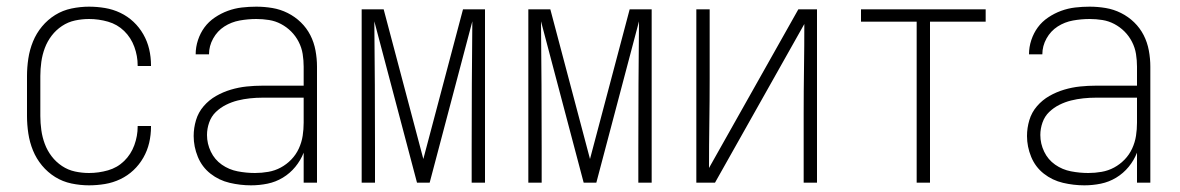

<svg xmlns="http://www.w3.org/2000/svg" viewBox="-20 -548 3540 576"><path d="M247 8Q221 8 194.5 2.5Q168 -3 145.5 -17Q123 -31 106 -51.5Q89 -72 79 -96.5Q69 -121 65 -147.5Q61 -174 61 -200V-320Q61 -346 65 -372.5Q69 -399 79 -423.5Q89 -448 106 -468.5Q123 -489 145.5 -503Q168 -517 194.5 -522.5Q221 -528 247 -528Q271 -528 295 -524Q319 -520 341 -509.5Q363 -499 380.5 -482.5Q398 -466 410 -445Q422 -424 427.5 -400.5Q433 -377 433 -352V-350H393V-352Q393 -380 383 -407.5Q373 -435 352.5 -455Q332 -475 304 -483Q276 -491 247 -491Q226 -491 205 -486.5Q184 -482 166 -470Q148 -458 135 -441Q122 -424 114.5 -404Q107 -384 104 -362.5Q101 -341 101 -320V-200Q101 -179 104 -157.5Q107 -136 114.5 -116Q122 -96 135 -79Q148 -62 166 -50Q184 -38 205 -33.5Q226 -29 247 -29Q276 -29 304 -37Q332 -45 352.5 -65Q373 -85 383 -112.5Q393 -140 393 -168V-170H433V-168Q433 -143 427.5 -119.5Q422 -96 410 -75Q398 -54 380.5 -37.5Q363 -21 341 -10.5Q319 0 295 4Q271 8 247 8Z M733 8Q701 8 669 0.5Q637 -7 611.5 -27Q586 -47 573.5 -77.5Q561 -108 561 -140Q561 -164 568 -187.5Q575 -211 591 -229.5Q607 -248 628 -260Q649 -272 672.5 -279Q696 -286 720 -288.5Q744 -291 768 -291H891V-348Q891 -367 888 -386Q885 -405 876 -422.5Q867 -440 853.5 -453.5Q840 -467 823 -476Q806 -485 787 -488Q768 -491 749 -491Q724 -491 699 -486.5Q674 -482 653 -468.5Q632 -455 619.5 -432.5Q607 -410 607 -385H567Q567 -407 574 -428Q581 -449 593.5 -466Q606 -483 624.5 -495.5Q643 -508 663.5 -515.5Q684 -523 705.5 -525.5Q727 -528 749 -528Q773 -528 797 -524Q821 -520 843 -509Q865 -498 882.5 -481Q900 -464 911 -442.5Q922 -421 926.5 -396.5Q931 -372 931 -348V0H891V-90Q882 -67 866 -47.5Q850 -28 828.5 -15Q807 -2 782.5 3Q758 8 733 8ZM745 -29Q765 -29 785 -32.5Q805 -36 822.5 -45.5Q840 -55 854 -69.5Q868 -84 876.5 -102.5Q885 -121 888 -140.5Q891 -160 891 -180V-255H768Q749 -255 730 -253Q711 -251 693 -246.5Q675 -242 658 -233.5Q641 -225 627.5 -212Q614 -199 607.5 -180.5Q601 -162 601 -143Q601 -117 612.5 -93Q624 -69 645.5 -54Q667 -39 693 -34Q719 -29 745 -29Z M1065 0V-520H1131L1250 -71L1369 -520H1435V0H1395V-104Q1395 -199 1395.5 -294Q1396 -389 1397 -484L1269 0H1231L1103 -484Q1104 -389 1104.5 -294Q1105 -199 1105 -104V0Z M1565 0V-520H1631L1750 -71L1869 -520H1935V0H1895V-104Q1895 -199 1895.5 -294Q1896 -389 1897 -484L1769 0H1731L1603 -484Q1604 -389 1604.5 -294Q1605 -199 1605 -104V0Z M2069 0V-520H2109V-312Q2109 -245 2108 -178Q2107 -111 2107 -44L2375 -520H2431V0H2391V-208Q2391 -275 2392 -342Q2393 -409 2393 -476L2125 0Z M2730 0V-483H2563V-520H2937V-483H2770V0Z M3233 8Q3201 8 3169 0.5Q3137 -7 3111.5 -27Q3086 -47 3073.5 -77.5Q3061 -108 3061 -140Q3061 -164 3068 -187.5Q3075 -211 3091 -229.5Q3107 -248 3128 -260Q3149 -272 3172.5 -279Q3196 -286 3220 -288.5Q3244 -291 3268 -291H3391V-348Q3391 -367 3388 -386Q3385 -405 3376 -422.5Q3367 -440 3353.5 -453.5Q3340 -467 3323 -476Q3306 -485 3287 -488Q3268 -491 3249 -491Q3224 -491 3199 -486.5Q3174 -482 3153 -468.5Q3132 -455 3119.5 -432.5Q3107 -410 3107 -385H3067Q3067 -407 3074 -428Q3081 -449 3093.5 -466Q3106 -483 3124.5 -495.5Q3143 -508 3163.5 -515.5Q3184 -523 3205.5 -525.5Q3227 -528 3249 -528Q3273 -528 3297 -524Q3321 -520 3343 -509Q3365 -498 3382.5 -481Q3400 -464 3411 -442.5Q3422 -421 3426.5 -396.5Q3431 -372 3431 -348V0H3391V-90Q3382 -67 3366 -47.5Q3350 -28 3328.5 -15Q3307 -2 3282.5 3Q3258 8 3233 8ZM3245 -29Q3265 -29 3285 -32.5Q3305 -36 3322.5 -45.5Q3340 -55 3354 -69.5Q3368 -84 3376.5 -102.5Q3385 -121 3388 -140.5Q3391 -160 3391 -180V-255H3268Q3249 -255 3230 -253Q3211 -251 3193 -246.5Q3175 -242 3158 -233.5Q3141 -225 3127.5 -212Q3114 -199 3107.5 -180.5Q3101 -162 3101 -143Q3101 -117 3112.5 -93Q3124 -69 3145.5 -54Q3167 -39 3193 -34Q3219 -29 3245 -29Z"/></svg>

Font: Iosevka Term Curly Extralight
Style: Regular
Weight: 200
Designer: Belleve Invis
Foundry: Belleve Invis
Version: Version 32.3.0